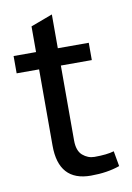

<svg xmlns="http://www.w3.org/2000/svg" viewBox="-72 -627 471 683"><g transform="rotate(-10 163.5 -285.5)"><path d="M201.2 8.8Q85 8.8 85 -120.1V-395.5H3.9V-458H85V-550.8L163.6 -580.1V-458H275.4V-395.5H163.6V-125Q163.6 -87.4 182.6 -71Q201.7 -54.7 225.1 -54.7Q270.5 -54.7 295.9 -62.5L305.7 -7.3Q260.7 8.8 201.2 8.8Z"/></g></svg>

Font: Molengo
Style: Regular
Weight: 400
Designer: moyogo
Foundry: moyogo
Version: Version 0.11; ttfautohint (v0.8) -G 32 -r 16 -x